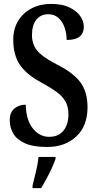

<svg xmlns="http://www.w3.org/2000/svg" viewBox="-20 -744 500 985"><path d="M222 10Q150 10 108 -9Q66 -28 48 -59Q30 -90 30 -127Q30 -168 54 -187.5Q78 -207 112 -207Q114 -128 148.5 -85Q183 -42 232 -42Q280 -42 305.5 -73.5Q331 -105 331 -158Q331 -197 315.5 -224Q300 -251 269.5 -273Q239 -295 195 -319Q116 -361 82 -411.5Q48 -462 48 -540Q48 -596 73.5 -637.5Q99 -679 143 -701.5Q187 -724 241 -724Q298 -724 335 -706.5Q372 -689 391 -662.5Q410 -636 410 -607Q410 -574 389 -556.5Q368 -539 322 -539Q322 -572 311.5 -602.5Q301 -633 280 -652Q259 -671 228 -671Q189 -671 166.5 -643Q144 -615 144 -564Q144 -533 155.5 -508Q167 -483 195.5 -460.5Q224 -438 276 -411Q357 -370 393 -321Q429 -272 429 -194Q429 -98 371.5 -44Q314 10 222 10ZM147 208Q155 176 164.5 136Q174 96 178 61H265V71Q258 92 245.5 119Q233 146 218.5 173Q204 200 191 221H147Z"/></svg>

Font: Noto Serif ExtraCondensed SemiBold
Style: Regular
Weight: 600
Width: 2
Designer: Monotype Design Team
Foundry: Monotype Imaging Inc.
Version: Version 2.015; ttfautohint (v1.8.4.7-5d5b)